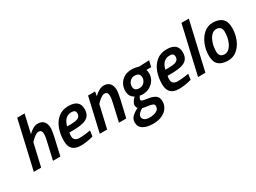

<svg xmlns="http://www.w3.org/2000/svg" viewBox="-49 -1469 3285 2462"><g transform="rotate(-30 1593.5 -238.0)"><path d="M223 -708H332L270 -436Q295 -464 334 -487.5Q373 -511 410 -511Q471 -511 500.5 -474.5Q530 -438 530 -377Q530 -352 523 -314.5Q516 -277 510 -248L453 0H344L399 -241Q418 -317 418 -351Q418 -384 406.5 -400Q395 -416 366 -416Q343 -416 308.5 -390.5Q274 -365 246 -334L169 0H60Z M592 -151Q592 -245 621 -326.5Q650 -408 711.5 -459Q773 -510 864 -510Q1028 -510 1028 -373Q1028 -310 998.5 -274Q969 -238 909 -223.5Q849 -209 750 -209H708Q702 -187 702 -155Q702 -120 724.5 -101.5Q747 -83 784 -83Q821 -83 868.5 -88Q916 -93 950 -100L938 -17Q903 -6 852 2.5Q801 11 754 11Q673 11 632.5 -28.5Q592 -68 592 -151ZM768 -291Q851 -291 885.5 -309Q920 -327 920 -371Q920 -398 904.5 -410Q889 -422 859 -422Q755 -422 721 -291Z M1152 -500H1256L1245 -435Q1271 -464 1310.5 -487.5Q1350 -511 1387 -511Q1448 -511 1477.5 -474.5Q1507 -438 1507 -377Q1507 -340 1487 -249L1429 0H1321L1376 -241Q1382 -267 1388 -299.5Q1394 -332 1394 -351Q1394 -384 1383 -400Q1372 -416 1342 -416Q1319 -416 1284.5 -390.5Q1250 -365 1223 -334L1146 0H1037Z M1497 98Q1497 49 1532 15.5Q1567 -18 1623 -45Q1613 -54 1609 -65.5Q1605 -77 1605 -94Q1605 -116 1623 -143.5Q1641 -171 1663 -190Q1629 -208 1611.5 -237Q1594 -266 1594 -313Q1594 -366 1619 -411.5Q1644 -457 1690.5 -484Q1737 -511 1799 -511Q1846 -511 1909 -494L2056 -500L2035 -410H1964Q1973 -388 1973 -352Q1973 -303 1947 -259.5Q1921 -216 1873.5 -189Q1826 -162 1764 -162Q1745 -162 1725 -167Q1703 -135 1703 -118Q1703 -104 1722 -97.5Q1741 -91 1797 -83Q1866 -74 1904 -46.5Q1942 -19 1942 40Q1942 95 1912.5 138.5Q1883 182 1828 207Q1773 232 1698 232Q1604 232 1550.5 199Q1497 166 1497 98ZM1872 -354Q1872 -422 1794 -422Q1750 -422 1722.5 -390.5Q1695 -359 1695 -318Q1695 -252 1771 -252Q1817 -252 1844.5 -283.5Q1872 -315 1872 -354ZM1839 52Q1839 28 1820.5 18.5Q1802 9 1758 2Q1705 -5 1672 -13Q1644 2 1620.5 25.5Q1597 49 1597 73Q1597 102 1622 121Q1647 140 1697 140Q1756 140 1797.5 118.5Q1839 97 1839 52Z M2046 -151Q2046 -245 2075 -326.5Q2104 -408 2165.5 -459Q2227 -510 2318 -510Q2482 -510 2482 -373Q2482 -310 2452.5 -274Q2423 -238 2363 -223.5Q2303 -209 2204 -209H2162Q2156 -187 2156 -155Q2156 -120 2178.5 -101.5Q2201 -83 2238 -83Q2275 -83 2322.5 -88Q2370 -93 2404 -100L2392 -17Q2357 -6 2306 2.5Q2255 11 2208 11Q2127 11 2086.5 -28.5Q2046 -68 2046 -151ZM2222 -291Q2305 -291 2339.5 -309Q2374 -327 2374 -371Q2374 -398 2358.5 -410Q2343 -422 2313 -422Q2209 -422 2175 -291Z M2655 -708H2764L2601 0H2492Z M2748 -167Q2748 -253 2779.5 -332Q2811 -411 2868.5 -460.5Q2926 -510 3000 -510Q3187 -510 3187 -330Q3187 -244 3157 -165.5Q3127 -87 3069.5 -38Q3012 11 2934 11Q2842 11 2795 -32Q2748 -75 2748 -167ZM3079 -331Q3079 -372 3059 -394.5Q3039 -417 3000 -417Q2957 -417 2924.5 -381Q2892 -345 2874 -287Q2856 -229 2856 -166Q2856 -126 2876 -104Q2896 -82 2934 -82Q2977 -82 3010 -117.5Q3043 -153 3061 -210.5Q3079 -268 3079 -331Z"/></g></svg>

Font: Cairo SemiBold
Style: Italic
Weight: 600
Italic angle: -13°
Designer: Mohamed Gaber, Accademia di Belle Arti di Urbino and others
Foundry: Kief Type Foundry, Accademia di Belle Arti di Urbino and others
Version: Version 3.011